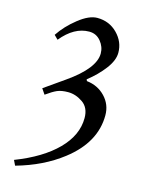

<svg xmlns="http://www.w3.org/2000/svg" viewBox="-132 -806 784 1051"><g transform="rotate(15 260.0 -281.0)"><path d="M286 -730Q354 -730 400 -683.5Q446 -637 446 -575Q446 -532 408.5 -482.5Q371 -433 316 -390L320 -381Q383 -374 424.5 -330.5Q466 -287 466 -226Q466 -72 317 43Q210 126 60 168L46 139Q196 81 278 -2Q360 -85 360 -182Q360 -241 320 -268.5Q280 -296 237 -296Q199 -296 175 -285.5Q151 -275 115 -249L94 -280L208 -360Q354 -462 354 -546Q354 -584 328.5 -615Q303 -646 263 -646Q178 -646 106 -558L84 -580Q121 -636 180.5 -683Q240 -730 286 -730Z"/></g></svg>

Font: Old Standard TT
Style: Regular
Weight: 400
Designer: Alexey Kryukov <alexios@thessalonica.org.ru>
Version: Version 1.0